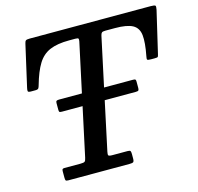

<svg xmlns="http://www.w3.org/2000/svg" viewBox="-108 -865 1013 980"><g transform="rotate(-15 398.5 -375.0)"><path d="M119 -19V-51Q119 -59.5 121.2 -62.8Q123.5 -66 132 -66H216Q234 -66 239.2 -70Q244.5 -74 247.5 -89L303 -347H194.5Q183 -347 180.8 -349.8Q178.5 -352.5 178.5 -362V-396.5Q178.5 -405 182.2 -407.8Q186 -410.5 196 -410.5H316.5L372.5 -671Q374.5 -681.5 372.2 -685.2Q370 -689 355.5 -689H323.5Q260.5 -689 221.2 -672.2Q182 -655.5 157.8 -616.2Q133.5 -577 114 -508Q111.5 -498.5 108 -493Q104.5 -487.5 91 -487.5H67.5Q53 -487.5 52 -493.5Q51 -499.5 53.5 -510L103.5 -730Q106 -742 110.5 -746Q115 -750 131 -750H771Q792 -750 795.2 -745.8Q798.5 -741.5 795 -724.5L743.5 -504.5Q741 -493.5 738.8 -490.5Q736.5 -487.5 722 -487.5H702Q684.5 -487.5 682.5 -491.5Q680.5 -495.5 683.5 -509.5Q697 -578.5 692.8 -617.5Q688.5 -656.5 658.8 -672.8Q629 -689 566 -689H514.5Q501 -689 496.2 -685Q491.5 -681 489 -669.5L433.5 -410.5H585.5Q596 -410.5 598.8 -408Q601.5 -405.5 601.5 -396.5V-363.5Q601.5 -354.5 598.8 -350.8Q596 -347 584 -347H420L365 -89.5Q362 -75.5 364.5 -70.8Q367 -66 385.5 -66H465Q477.5 -66 480.2 -62Q483 -58 483 -45V-22.5Q483 -7 478 -3.5Q473 0 458.5 0H134.5Q123.5 0 121.2 -3.8Q119 -7.5 119 -19Z"/></g></svg>

Font: Besley* Medium
Style: Italic
Weight: 500
Italic angle: -13°
Designer: Owen Earl
Foundry: indestructible type*
Version: Version 3.000; ttfautohint (v1.8.3)